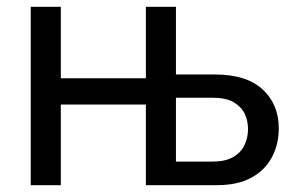

<svg xmlns="http://www.w3.org/2000/svg" viewBox="-20 -542 861 562"><path d="M70 0V-522H158V-313H407V-522H495V-324H609Q701 -324 748.5 -280.5Q796 -237 796 -166Q796 -119 775.5 -81Q755 -43 715 -21.5Q675 0 615 0H407V-236H158V0ZM495 -69H602Q639 -69 662 -82Q685 -95 695.5 -117Q706 -139 706 -164Q706 -189 696 -209.5Q686 -230 663.5 -243Q641 -256 601 -256H495Z"/></svg>

Font: YasnoRaleway Medium
Style: Regular
Weight: 500
Designer: Matt McInerney, Pablo Impallari, Rodrigo Fuenzalida
Foundry: Matt McInerney, Pablo Impallari, Rodrigo Fuenzalida
Version: Version 4.026